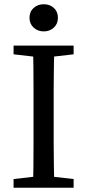

<svg xmlns="http://www.w3.org/2000/svg" viewBox="-20 -885 411 905"><path d="M44 0V-41L175 -56H196L327 -41V0ZM135 0Q137 -51 137.5 -102Q138 -153 138 -205.5Q138 -258 138 -310V-359Q138 -411 138 -463Q138 -515 137.5 -567Q137 -619 135 -670H236Q235 -620 234 -568Q233 -516 233 -464Q233 -412 233 -359V-310Q233 -259 233 -207Q233 -155 234 -103.5Q235 -52 236 0ZM44 -629V-670H327V-629L196 -614H175ZM186 -737Q158 -737 138.5 -755Q119 -773 119 -801Q119 -830 138.5 -847.5Q158 -865 186 -865Q215 -865 234 -847.5Q253 -830 253 -801Q253 -773 234 -755Q215 -737 186 -737Z"/></svg>

Font: Source Serif 4 Variable
Style: Regular
Weight: 400
Designer: Frank Grießhammer
Foundry: Adobe
Version: Version 4.005;hotconv 1.1.0;makeotfexe 2.6.0